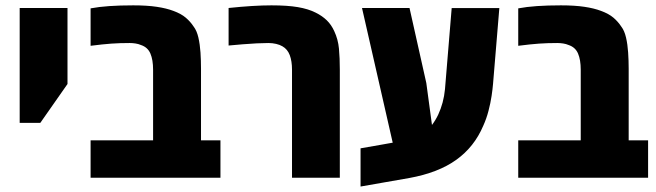

<svg xmlns="http://www.w3.org/2000/svg" viewBox="-20 -661 2439 714"><path d="M53.2 -204.1V-631.3H231V-348.6L129.9 -204.1Z M316.9 0V-139.2H549.3V-401.9Q549.3 -438.5 539.3 -461.9Q529.3 -485.4 503.9 -493.7Q495.1 -497.6 483.9 -499.3Q472.7 -501 462.4 -501Q425.3 -501 394 -498.8Q362.8 -496.6 316.9 -490.7V-629.9Q347.7 -635.7 386.7 -638.4Q425.8 -641.1 475.6 -641.1Q526.9 -641.1 562.7 -635.7Q598.6 -630.4 624.5 -620.6Q653.8 -609.9 671.1 -595Q688.5 -580.1 700.2 -562Q711.9 -546.9 717.8 -521.2Q723.6 -495.6 725.6 -465.6Q727.5 -435.5 727.5 -405.8V-139.2H799.8V0Z M1065.9 0V-401.9Q1065.9 -433.6 1057.6 -455.8Q1049.3 -478 1030.3 -488.8Q1020.5 -494.6 1006.8 -497.8Q993.2 -501 978 -501Q960 -501 934.8 -499.8Q909.7 -498.5 882.6 -496.3Q855.5 -494.1 830.1 -491.7V-631.3Q877 -636.2 917.2 -638.7Q957.5 -641.1 989.3 -641.1Q1048.8 -641.1 1087.6 -634.5Q1126.5 -627.9 1153.3 -614.3Q1178.2 -602.1 1195.3 -585.4Q1212.4 -568.8 1223.1 -544.9Q1237.3 -514.6 1240.5 -480Q1243.7 -445.3 1243.7 -401.9V0Z M1320.8 32.7V-109.4L1401.4 -123.5Q1411.1 -125.5 1420.9 -127Q1430.7 -128.4 1440.4 -130.4L1326.2 -631.3H1502.9L1565.4 -352.1L1586.4 -196.3Q1600.1 -214.4 1609.9 -235.4Q1619.6 -256.3 1626 -280Q1632.3 -303.7 1634.8 -329.6L1659.7 -630.9H1836.9L1813.5 -349.1Q1812 -330.6 1808.1 -304.2Q1804.2 -277.8 1796.6 -248.8Q1789.1 -219.7 1776.9 -192.9Q1743.7 -114.7 1676.8 -66.7Q1609.9 -18.6 1502 1Q1457 8.8 1411.6 16.8Q1366.2 24.9 1320.8 32.7Z M1907.2 0V-139.2H2139.6V-401.9Q2139.6 -438.5 2129.6 -461.9Q2119.6 -485.4 2094.2 -493.7Q2085.4 -497.6 2074.2 -499.3Q2063 -501 2052.7 -501Q2015.6 -501 1984.4 -498.8Q1953.1 -496.6 1907.2 -490.7V-629.9Q1938 -635.7 1977.1 -638.4Q2016.1 -641.1 2065.9 -641.1Q2117.2 -641.1 2153.1 -635.7Q2189 -630.4 2214.8 -620.6Q2244.1 -609.9 2261.5 -595Q2278.8 -580.1 2290.5 -562Q2302.2 -546.9 2308.1 -521.2Q2314 -495.6 2315.9 -465.6Q2317.9 -435.5 2317.9 -405.8V-139.2H2390.1V0Z"/></svg>

Font: Open Sans SemiCondensed ExtraBold
Style: Regular
Weight: 800
Width: 4
Designer: Monotype Design Team
Foundry: Monotype Imaging Inc.
Version: Version 3.000